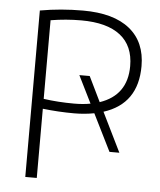

<svg xmlns="http://www.w3.org/2000/svg" viewBox="-53 -786 692 832"><g transform="rotate(5 293.0 -370.0)"><path d="M485 -140H442L362 -301Q320 -293 275 -293Q207 -293 138 -301V0H88V-724Q178 -740 275 -740Q408 -740 478 -683.5Q548 -627 548 -522Q548 -358 401 -311ZM342 -341 283 -460H328L381 -351Q499 -391 499 -518Q499 -606 441 -651.5Q383 -697 271 -697Q204 -697 138 -686V-344Q201 -335 271 -335Q310 -335 342 -341Z"/></g></svg>

Font: M PLUS 1p Light
Style: Regular
Weight: 300
Version: Version 1.061